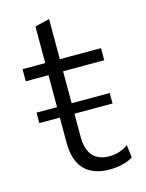

<svg xmlns="http://www.w3.org/2000/svg" viewBox="-106 -737 618 813"><g transform="rotate(-15 203.0 -331.0)"><path d="M35.5 -256.5V-302.5H125.5V-442.5H26V-495.5H125.5V-656L189.5 -671.5V-495.5H370V-442.5H189.5V-302.5H356.5V-256.5H189.5V-156Q189.5 -44 287.5 -44Q307 -44 329.5 -50.5Q352 -57 369 -71L376 -15.5Q361.5 -4.5 333.5 3Q305.5 10.5 273.5 10.5Q201.5 10.5 163.5 -28.5Q125.5 -67.5 125.5 -147.5V-256.5Z"/></g></svg>

Font: Commissioner Light
Style: Regular
Weight: 300
Designer: Kostas Bartsokas
Foundry: Kostas Bartsokas
Version: Version 1.000; ttfautohint (v1.8.3)